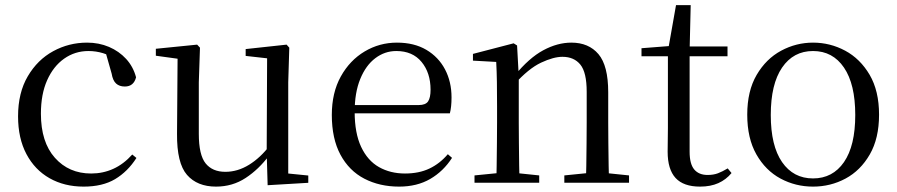

<svg xmlns="http://www.w3.org/2000/svg" viewBox="-20 -692 3397 727"><path d="M296.6 14.6Q223.8 14.6 167.8 -17.1Q111.8 -48.8 80.1 -108.5Q48.4 -168.3 48.4 -251.4Q48.4 -340.7 85.2 -403.2Q121.9 -465.8 181.5 -498.2Q241 -530.6 309.8 -530.6Q354.5 -530.6 392.7 -514.4Q430.9 -498.1 457.7 -468.8Q484.5 -439.5 495.2 -399.3Q486.3 -364.4 452.7 -364.4Q432 -364.4 419.6 -375.7Q407.1 -386.9 402.7 -413.5L377.7 -501.6L427.8 -461.9Q397.5 -482.4 370.4 -490.6Q343.3 -498.8 315 -498.8Q263.9 -498.8 222.9 -469.9Q182 -441 158.5 -388.2Q134.9 -335.4 134.9 -261.5Q134.9 -153.9 187.9 -94.5Q240.8 -35 325.2 -35Q370 -35 408.9 -52.7Q447.9 -70.3 480.8 -106.9L496.6 -93.9Q463.6 -42.3 415.9 -13.8Q368.2 14.6 296.6 14.6Z M797.9 14.6Q726.8 14.6 688.1 -29.8Q649.3 -74.2 650.3 -185.8L652.5 -483.7L674.7 -466.6L570.1 -481V-507.3L726.5 -523L737.2 -511.5L732.8 -380.4V-185.1Q732.8 -105.3 758.6 -73.3Q784.4 -41.4 833.3 -41.4Q879.8 -41.4 923.1 -68.1Q966.4 -94.9 1001.9 -141.8L1025.1 -103H998.7Q960.1 -51 910.2 -18.2Q860.3 14.6 797.9 14.6ZM993.4 9.3 989.8 -114.1V-115.5L991.4 -471.2L910.2 -480.3V-506.2L1065.2 -523L1075.4 -511.5L1071.4 -380.4V-35L1147.3 -27.4V0.2Z M1491.3 14.6Q1417.5 14.6 1359.6 -15.4Q1301.7 -45.5 1269.1 -106.2Q1236.4 -167 1236.4 -256.8Q1236.4 -341.1 1270.5 -402.5Q1304.6 -463.8 1360.8 -497.2Q1417 -530.6 1482.9 -530.6Q1548.2 -530.6 1594.4 -503.3Q1640.6 -475.9 1665.1 -429.2Q1689.7 -382.4 1689.7 -323.2Q1689.7 -286.8 1683.4 -262.9H1274.6V-294.2H1565.3Q1591.6 -294.2 1601 -308.2Q1610.3 -322.1 1610.3 -352.3Q1610.3 -416.2 1576.2 -457.5Q1542.2 -498.8 1480.6 -498.8Q1436.8 -498.8 1401 -471.6Q1365.1 -444.5 1344 -392.8Q1322.9 -341.2 1322.9 -268.7Q1322.9 -188 1347.4 -135.9Q1371.9 -83.8 1414.9 -59.4Q1458 -35 1513.5 -35Q1566.5 -35 1605.8 -53.7Q1645.2 -72.3 1675.7 -108.1L1691.6 -94.3Q1659 -43.5 1609 -14.4Q1559 14.6 1491.3 14.6Z M1776.7 0V-27.8L1885.4 -38.6H1917.8L2021.7 -27.8V0ZM1858.9 0Q1860.1 -24.4 1860.6 -65.3Q1861.1 -106.3 1861.6 -150.7Q1862.1 -195.1 1862.1 -228.5V-289.4Q1862.1 -340.8 1861.5 -380.8Q1860.9 -420.7 1858.9 -457.5L1770.8 -462.4V-487.9L1924.9 -528L1937.9 -519.8L1944.3 -403.1V-401.7V-228.5Q1944.3 -195.1 1944.8 -150.7Q1945.3 -106.3 1945.8 -65.3Q1946.3 -24.4 1947.3 0ZM2116.8 0V-27.8L2224.3 -38.6H2257.3L2361.8 -27.8V0ZM2198.5 0Q2199.5 -24.4 2200 -64.8Q2200.5 -105.3 2201 -149.7Q2201.5 -194.1 2201.5 -228.5V-344.3Q2201.5 -418.1 2177.4 -447.5Q2153.3 -476.9 2109.6 -476.9Q2075.9 -476.9 2028.8 -454.8Q1981.6 -432.7 1927.2 -372.4L1918.7 -406H1928.8Q1983.4 -472.9 2037.1 -501.7Q2090.9 -530.6 2143.5 -530.6Q2209 -530.6 2246 -487.1Q2283 -443.5 2283 -342.4V-228.5Q2283 -194.1 2283.5 -149.7Q2284 -105.3 2284.6 -64.8Q2285.2 -24.4 2286.2 0Z M2549.9 -478.9V-516H2734.7V-478.9ZM2630.8 14.6Q2568.2 14.6 2538.1 -18Q2508 -50.7 2508 -117.7Q2508 -142.1 2508.5 -161.1Q2509 -180.1 2509 -207.1V-478.9H2409V-509.4L2529.6 -518.8L2510 -504.4L2539.7 -672.5H2595.3L2591.2 -500.6V-489V-117.5Q2591.2 -71.2 2608.7 -50.3Q2626.2 -29.5 2659.3 -29.5Q2681.5 -29.5 2698.5 -35.9Q2715.4 -42.3 2735.4 -54.4L2749.9 -36.8Q2729.4 -11.8 2700 1.4Q2670.6 14.6 2630.8 14.6Z M3058.5 14.6Q2992.2 14.6 2935.4 -15.9Q2878.6 -46.5 2844 -107.4Q2809.4 -168.3 2809.4 -257.8Q2809.4 -347.6 2845.1 -408.5Q2880.7 -469.3 2937.7 -500Q2994.7 -530.6 3058.5 -530.6Q3123.2 -530.6 3180.2 -500.1Q3237.2 -469.5 3272.9 -408.7Q3308.5 -347.8 3308.5 -257.8Q3308.5 -168 3273.4 -107.2Q3238.3 -46.3 3181.5 -15.8Q3124.7 14.6 3058.5 14.6ZM3058.5 -16.4Q3133 -16.4 3175.7 -78.2Q3218.4 -140.1 3218.4 -256.6Q3218.4 -373.4 3175.7 -436.1Q3133 -498.8 3058.5 -498.8Q2984.1 -498.8 2941.3 -436.1Q2898.5 -373.4 2898.5 -256.6Q2898.5 -140.1 2941.3 -78.2Q2984.1 -16.4 3058.5 -16.4Z"/></svg>

Font: Noto Serif JP
Style: Regular
Weight: 200
Designer: Ryoko NISHIZUKA 西塚涼子 (kana & ideographs); Frank Grießhammer (Latin, Greek & Cyrillic); Wenlong ZHANG 张文龙 (bopomofo); San
Foundry: Adobe
Version: Version 2.001;hotconv 1.1.0;makeotfexe 2.6.0